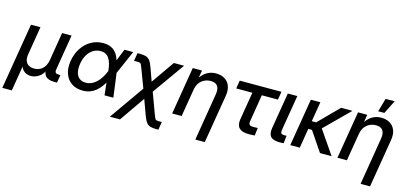

<svg xmlns="http://www.w3.org/2000/svg" viewBox="-91 -1286 4331 2039"><g transform="rotate(15 2074.5 -266.0)"><path d="M-16.1 204.1 104.5 -522.5H208.5L158.2 -216.8Q149.9 -169.9 160.6 -139.6Q171.4 -109.4 196.5 -95.2Q221.7 -81.1 256.3 -81.1Q291.5 -81.1 320.3 -95.5Q349.1 -109.9 368.9 -139.9Q388.7 -169.9 396.5 -216.8L446.8 -522.5H550.8L486.3 -132.3Q482.4 -107.4 491.9 -96.9Q501.5 -86.4 528.3 -86.4H544.9L530.3 0H500.5Q431.6 0 403.1 -32.7Q374.5 -65.4 384.8 -127.4L393.1 -176.8H414.6Q405.8 -122.6 386 -87.2Q366.2 -51.8 341.1 -32Q315.9 -12.2 290 -3.9Q264.2 4.4 242.7 4.4Q220.7 4.4 197.5 -3.9Q174.3 -12.2 155.8 -32.2Q137.2 -52.2 129.4 -87.4Q121.6 -122.6 130.4 -176.8H151.4L88.4 204.1Z M814.5 11.7Q741.2 11.7 690.9 -23.2Q640.6 -58.1 619.1 -119.4Q597.7 -180.7 610.8 -259.8Q624 -340.3 663.8 -401.6Q703.6 -462.9 763.9 -497.8Q824.2 -532.7 897.9 -532.7Q940.4 -532.7 972.7 -520.5Q1004.9 -508.3 1027.8 -485.6Q1050.8 -462.9 1064.9 -431.9Q1079.1 -400.9 1085.4 -363.8H1116.2L1114.7 -267.1L1149.9 0H1053.2L1024.9 -262.7Q1020.5 -304.2 1011.5 -337.6Q1002.4 -371.1 987.3 -394.5Q972.2 -418 949.2 -430.7Q926.3 -443.4 893.6 -443.4Q848.6 -443.4 812 -420.9Q775.4 -398.4 750.5 -357.2Q725.6 -315.9 716.3 -260.3Q707 -204.6 716.3 -163.8Q725.6 -123 752.9 -100.6Q780.3 -78.1 824.7 -78.1Q857.9 -78.1 887.5 -91.3Q917 -104.5 942.1 -128.4Q967.3 -152.3 988.3 -185.8Q1009.3 -219.2 1025.4 -259.8L1132.3 -522.5H1228.5L1113.3 -259.8L1082 -160.2H1052.2Q1032.2 -123 1008.5 -91.6Q984.9 -60.1 956.3 -36.9Q927.7 -13.7 892.6 -1Q857.4 11.7 814.5 11.7Z M1166.5 204.1 1470.2 -228H1516.1L1622.6 60.5Q1632.8 87.9 1639.2 99.6Q1645.5 111.3 1655.8 113.8Q1666 116.2 1688 116.2H1713.9L1699.7 204.1H1677.2Q1638.7 204.1 1613 197.3Q1587.4 190.4 1569.3 168.7Q1551.3 147 1534.2 102.1L1470.2 -72.8L1277.8 204.1ZM1453.1 -121.6 1356.4 -378.4Q1346.2 -406.7 1339.8 -418.5Q1333.5 -430.2 1323.5 -432.6Q1313.5 -435.1 1291 -435.1H1260.7L1275.4 -523.4H1302.2Q1340.8 -523.4 1366.5 -516.4Q1392.1 -509.3 1410.2 -487.5Q1428.2 -465.8 1444.8 -420.4L1499 -269.5L1675.3 -522.5H1788.1L1502.9 -121.6Z M1951.2 -302.7 1900.9 0H1796.9L1883.3 -522.5H1984.9L1963.4 -393.1L1942.4 -394Q1967.3 -440.9 1996.6 -471.4Q2025.9 -502 2061.3 -516.8Q2096.7 -531.7 2138.7 -531.7Q2192.9 -531.7 2232.7 -508.3Q2272.5 -484.9 2290.8 -439.2Q2309.1 -393.6 2297.9 -326.2L2210 204.1H2106L2191.4 -314Q2202.1 -375.5 2180.2 -407.5Q2158.2 -439.5 2104.5 -439.5Q2069.3 -439.5 2037.1 -424.8Q2004.9 -410.2 1981.9 -379.9Q1959 -349.6 1951.2 -302.7Z M2636.7 1.5Q2564 1.5 2532.7 -30.5Q2501.5 -62.5 2511.7 -126.5L2562.5 -433.1H2384.8L2399.9 -522.5H2858.4L2843.3 -433.1H2666.5L2618.2 -139.2Q2613.3 -109.4 2623.3 -97.2Q2633.3 -85 2664.6 -85Q2676.8 -85 2689.5 -85.4Q2702.1 -85.9 2714.4 -86.4L2704.1 -1Q2688 0.5 2670.9 1Q2653.8 1.5 2636.7 1.5Z M2983.4 1Q2908.2 1 2879.9 -28.8Q2851.6 -58.6 2862.3 -125L2928.2 -522.5H3032.7L2968.8 -137.7Q2963.9 -106.9 2971.9 -95.9Q2980 -85 3008.3 -85Q3014.6 -85 3021 -85.2Q3027.3 -85.4 3031.7 -85.9L3022 -1.5Q3014.2 -0.5 3004.2 0.2Q2994.1 1 2983.4 1Z M3286.1 -522.5 3199.7 0H3095.2L3181.6 -522.5ZM3639.2 -522.5 3329.6 -215.8H3203.1L3215.3 -304.7H3298.3L3514.2 -522.5ZM3421.9 0 3273.4 -219.7 3350.1 -291 3549.8 0Z M3768.1 -302.7 3717.8 0H3613.8L3700.2 -522.5H3801.8L3780.3 -393.1L3759.3 -394Q3784.2 -440.9 3813.5 -471.4Q3842.8 -502 3878.2 -516.8Q3913.6 -531.7 3955.6 -531.7Q4009.8 -531.7 4049.6 -508.3Q4089.4 -484.9 4107.7 -439.2Q4126 -393.6 4114.7 -326.2L4026.9 204.1H3922.9L4008.3 -314Q4019 -375.5 3997.1 -407.5Q3975.1 -439.5 3921.4 -439.5Q3886.2 -439.5 3854 -424.8Q3821.8 -410.2 3798.8 -379.9Q3775.9 -349.6 3768.1 -302.7ZM3903.8 -588.9 3946.3 -736.3H4045.9L3971.7 -588.9Z"/></g></svg>

Font: Inter 28pt Medium
Style: Italic
Weight: 500
Italic angle: -9.3988°
Designer: Rasmus Andersson
Foundry: rsms
Version: Version 4.001;git-66647c0bb